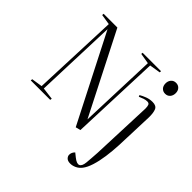

<svg xmlns="http://www.w3.org/2000/svg" viewBox="-234 -970 1421 1421"><g transform="rotate(45 476.0 -259.5)"><path d="M554 -93 576 -703 493 -717 494 -730H687L686 -717L600 -703L573 0L534 10L187 -670L164 -26L259 -14L257 0H53L55 -14L140 -27L167 -703L85 -716L86 -730H230ZM774 -690Q774 -715 788.5 -731.5Q803 -748 827 -748Q850 -748 864.5 -732.5Q879 -717 879 -692Q879 -666 864.5 -649.5Q850 -633 826 -633Q803 -633 788.5 -648.5Q774 -664 774 -690ZM854 -122Q851 -59 842.5 1.5Q834 62 819 109.5Q804 157 783 184Q765 207 741.5 218Q718 229 695 229Q668 229 655.5 216Q643 203 643 188Q643 163 663 144L693 168Q729 197 749.5 188.5Q770 180 774 137Q776 114 778 88.5Q780 63 782 30L801 -452Q801 -475 796 -487.5Q791 -500 773 -500Q758 -500 741 -494.5Q724 -489 704 -480L699 -492Q721 -505 747.5 -515Q774 -525 804 -525Q844 -525 855 -498Q866 -471 865 -424Z"/></g></svg>

Font: Literata 72pt Light
Style: Italic
Weight: 300
Italic angle: -2°
Designer: Latin by Veronika Burian and Jose Scaglione. Greek by Irene Vlachou. Cyrillic by Vera Evstafieva
Foundry: TypeTogether
Version: Version 3.002